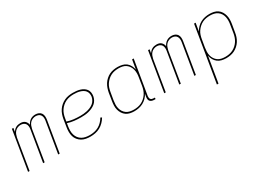

<svg xmlns="http://www.w3.org/2000/svg" viewBox="-12 -1256 3024 2198"><g transform="rotate(-30 1500.0 -156.5)"><path d="M35 0 121 -520H141L133 -473Q142 -486 153.5 -497Q165 -508 178 -515Q191 -522 206 -525Q221 -528 235 -528Q252 -528 267.5 -524Q283 -520 294.5 -510Q306 -500 313.5 -486Q321 -472 323 -456Q331 -472 342 -486Q353 -500 368.5 -510Q384 -520 400.5 -524Q417 -528 434 -528Q457 -528 477.5 -519.5Q498 -511 509.5 -493Q521 -475 522.5 -452Q524 -429 520 -406L453 0H433L501 -410Q504 -429 502 -447.5Q500 -466 490.5 -480.5Q481 -495 464 -502Q447 -509 428 -509Q408 -509 388 -501Q368 -493 353.5 -477.5Q339 -462 331.5 -442Q324 -422 320 -403L254 0H234L302 -410Q305 -429 303 -447.5Q301 -466 291.5 -480.5Q282 -495 265 -502Q248 -509 229 -509Q209 -509 189 -501Q169 -493 154.5 -477.5Q140 -462 132.5 -442Q125 -422 121 -403L55 0Z M857 8Q827 8 797.5 2.5Q768 -3 743.5 -17.5Q719 -32 701 -54.5Q683 -77 675 -104.5Q667 -132 667 -162.5Q667 -193 672 -223L688 -323Q693 -351 702.5 -378.5Q712 -406 728.5 -430.5Q745 -455 768 -474.5Q791 -494 818 -506.5Q845 -519 873 -523.5Q901 -528 928 -528Q953 -528 976.5 -525.5Q1000 -523 1022.5 -516.5Q1045 -510 1064.5 -498Q1084 -486 1097.5 -468Q1111 -450 1115 -426.5Q1119 -403 1115 -378Q1111 -354 1098.5 -330.5Q1086 -307 1065.5 -290.5Q1045 -274 1021 -263.5Q997 -253 972.5 -247Q948 -241 923.5 -239Q899 -237 874 -237Q829 -237 784.5 -242Q740 -247 699 -261L692 -220Q688 -193 688 -165.5Q688 -138 695.5 -113Q703 -88 718.5 -67.5Q734 -47 756.5 -34Q779 -21 805.5 -16Q832 -11 860 -11Q889 -11 918.5 -17Q948 -23 975 -37.5Q1002 -52 1024.5 -75Q1047 -98 1062 -125L1080 -116Q1063 -87 1038.5 -62Q1014 -37 984.5 -21Q955 -5 922 1.5Q889 8 857 8ZM874 -256Q896 -256 918.5 -258Q941 -260 963 -265Q985 -270 1007 -279Q1029 -288 1048 -302.5Q1067 -317 1079 -338Q1091 -359 1095 -381Q1098 -402 1094 -422.5Q1090 -443 1078 -458.5Q1066 -474 1048 -484Q1030 -494 1010.5 -499.5Q991 -505 970.5 -507Q950 -509 928 -509Q903 -509 877 -504.5Q851 -500 827 -489Q803 -478 781.5 -459.5Q760 -441 745 -418.5Q730 -396 721.5 -371Q713 -346 709 -320L702 -280Q742 -266 786 -261Q830 -256 874 -256Z M1438 8Q1409 8 1381 2Q1353 -4 1331 -19.5Q1309 -35 1294 -58.5Q1279 -82 1272 -109Q1265 -136 1266 -165Q1267 -194 1272 -223L1288 -323Q1293 -350 1302 -377Q1311 -404 1326.5 -428.5Q1342 -453 1364 -473Q1386 -493 1411.5 -505.5Q1437 -518 1465 -523Q1493 -528 1520 -528Q1551 -528 1581 -521Q1611 -514 1633.5 -496.5Q1656 -479 1670 -453Q1684 -427 1689 -397L1710 -520H1731L1655 -65Q1654 -54 1655.5 -43.5Q1657 -33 1663.5 -25Q1670 -17 1680.5 -14Q1691 -11 1702 -11H1717L1716 8H1698Q1683 8 1669 3.5Q1655 -1 1645.5 -11Q1636 -21 1634 -35.5Q1632 -50 1634 -65L1641 -106Q1627 -79 1604.5 -56Q1582 -33 1554.5 -18.5Q1527 -4 1497 2Q1467 8 1438 8ZM1443 -11Q1468 -11 1493 -15.5Q1518 -20 1542 -31.5Q1566 -43 1586.5 -61.5Q1607 -80 1621.5 -102Q1636 -124 1644.5 -149Q1653 -174 1657 -199L1673 -299Q1678 -325 1678.5 -351.5Q1679 -378 1673 -402.5Q1667 -427 1653.5 -448Q1640 -469 1620 -483.5Q1600 -498 1575 -503.5Q1550 -509 1523 -509Q1498 -509 1472.5 -504.5Q1447 -500 1423.5 -488.5Q1400 -477 1379.5 -458.5Q1359 -440 1344 -417.5Q1329 -395 1321 -370Q1313 -345 1309 -320L1292 -220Q1288 -194 1287 -167.5Q1286 -141 1292 -116.5Q1298 -92 1311.5 -71Q1325 -50 1345 -36Q1365 -22 1390.5 -16.5Q1416 -11 1443 -11Z M1835 0 1921 -520H1941L1933 -473Q1942 -486 1953.5 -497Q1965 -508 1978 -515Q1991 -522 2006 -525Q2021 -528 2035 -528Q2052 -528 2067.5 -524Q2083 -520 2094.5 -510Q2106 -500 2113.5 -486Q2121 -472 2123 -456Q2131 -472 2142 -486Q2153 -500 2168.5 -510Q2184 -520 2200.5 -524Q2217 -528 2234 -528Q2257 -528 2277.5 -519.5Q2298 -511 2309.5 -493Q2321 -475 2322.5 -452Q2324 -429 2320 -406L2253 0H2233L2301 -410Q2304 -429 2302 -447.5Q2300 -466 2290.5 -480.5Q2281 -495 2264 -502Q2247 -509 2228 -509Q2208 -509 2188 -501Q2168 -493 2153.5 -477.5Q2139 -462 2131.5 -442Q2124 -422 2120 -403L2054 0H2034L2102 -410Q2105 -429 2103 -447.5Q2101 -466 2091.5 -480.5Q2082 -495 2065 -502Q2048 -509 2029 -509Q2009 -509 1989 -501Q1969 -493 1954.5 -477.5Q1940 -462 1932.5 -442Q1925 -422 1921 -403L1855 0Z M2407 215 2529 -520H2550L2532 -414Q2547 -441 2569 -464Q2591 -487 2618.5 -501.5Q2646 -516 2676 -522Q2706 -528 2735 -528Q2764 -528 2792 -522Q2820 -516 2842.5 -500.5Q2865 -485 2879.5 -461.5Q2894 -438 2901 -411Q2908 -384 2907.5 -355Q2907 -326 2902 -297L2885 -197Q2881 -170 2872 -143Q2863 -116 2847.5 -91.5Q2832 -67 2809.5 -47Q2787 -27 2761.5 -14.5Q2736 -2 2708 3Q2680 8 2653 8Q2622 8 2592.5 1Q2563 -6 2540.5 -23.5Q2518 -41 2503.5 -67Q2489 -93 2484 -123L2428 215ZM2651 -11Q2676 -11 2701 -15.5Q2726 -20 2750 -31.5Q2774 -43 2794.5 -61.5Q2815 -80 2829.5 -102.5Q2844 -125 2852.5 -150Q2861 -175 2865 -200L2881 -300Q2886 -326 2886.5 -352.5Q2887 -379 2881.5 -403.5Q2876 -428 2862.5 -449Q2849 -470 2828.5 -484Q2808 -498 2783 -503.5Q2758 -509 2731 -509Q2706 -509 2680.5 -504.5Q2655 -500 2631.5 -488.5Q2608 -477 2587.5 -458.5Q2567 -440 2552 -418Q2537 -396 2529 -371Q2521 -346 2517 -321L2500 -221Q2496 -195 2495 -168.5Q2494 -142 2500 -117.5Q2506 -93 2519.5 -72Q2533 -51 2553 -36.5Q2573 -22 2598.5 -16.5Q2624 -11 2651 -11Z"/></g></svg>

Font: Iosevka Thin Extended
Style: Italic
Weight: 100
Width: 7
Italic angle: -9°
Monospace: yes
Designer: Belleve Invis
Foundry: Belleve Invis
Version: Version 32.5.0; ttfautohint (v1.8.4)